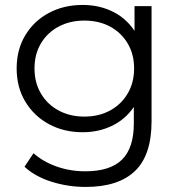

<svg xmlns="http://www.w3.org/2000/svg" viewBox="-20 -550 728 769"><path d="M323.6 198.7Q251.9 198.7 185.8 177.7Q119.7 156.7 78.2 117.8L114.3 63.6Q152 97.5 206.4 116.8Q260.9 136.1 321.3 136.1Q421.4 136.1 468.7 89.3Q516 42.5 516 -55.5V-185.8L526 -275.8L518.8 -366.4V-525.5H587V-63.6Q587 71.6 520.4 135.2Q453.8 198.7 323.6 198.7ZM310.9 -20.4Q235.5 -20.4 175.7 -52.9Q115.9 -85.4 81.3 -143Q46.7 -200.5 46.7 -275.8Q46.7 -351.5 81.3 -408.8Q115.9 -466.2 175.7 -498.2Q235.5 -530.2 310.9 -530.2Q380.5 -530.2 436.4 -501Q492.3 -471.9 525.7 -415.1Q559 -358.3 559 -275.8Q559 -193.7 525.7 -136.7Q492.3 -79.7 436.4 -50.1Q380.5 -20.4 310.9 -20.4ZM317.7 -83Q376 -83 420.9 -107.4Q465.7 -131.8 491.4 -175.5Q517.1 -219.1 517.1 -275.8Q517.1 -332.9 491.4 -376.1Q465.7 -419.3 420.9 -443.5Q376 -467.6 317.7 -467.6Q260.3 -467.6 214.9 -443.5Q169.6 -419.3 143.9 -376.1Q118.2 -332.9 118.2 -275.8Q118.2 -219.1 143.9 -175.5Q169.6 -131.8 214.9 -107.4Q260.3 -83 317.7 -83Z"/></svg>

Font: Montserrat Alternates Thin
Style: Regular
Weight: 100
Designer: Julieta Ulanovsky
Foundry: Julieta Ulanovsky
Version: Version 9.000